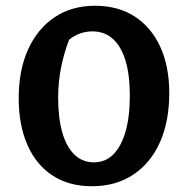

<svg xmlns="http://www.w3.org/2000/svg" viewBox="-20 -637 653 667"><path d="M299 10Q220 10 163 -27Q106 -64 75.5 -133Q45 -202 45 -296Q45 -393 77.5 -465Q110 -537 169.5 -577Q229 -617 310 -617Q390 -617 447.5 -580Q505 -543 536.5 -475Q568 -407 568 -314Q568 -215 535.5 -142.5Q503 -70 442.5 -30Q382 10 299 10ZM306 -73Q346 -73 373.5 -100.5Q401 -128 416 -179.5Q431 -231 431 -305Q431 -377 416 -426.5Q401 -476 372 -502Q343 -528 301 -528Q280 -528 259 -521Q238 -514 220 -499Q202 -452 192 -401.5Q182 -351 182 -298Q182 -227 196.5 -176.5Q211 -126 239 -99.5Q267 -73 306 -73Z"/></svg>

Font: Piazzolla 24pt
Style: Bold
Weight: 700
Designer: Juan Pablo del Peral
Foundry: Huerta Tipografica
Version: Version 2.005